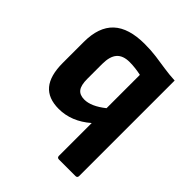

<svg xmlns="http://www.w3.org/2000/svg" viewBox="-193 -627 933 933"><g transform="rotate(45 273.5 -161.0)"><path d="M365 185Q352 185 352 172V-53Q277 12 190 12Q117 12 81.5 -30.5Q46 -73 46 -160V-304Q46 -407 99.5 -457Q153 -507 263 -507Q307 -507 343.5 -502Q380 -497 415.5 -491.5Q451 -486 491 -484V172Q491 185 478 185ZM185 -189Q185 -146 199.5 -127Q214 -108 246 -108Q293 -108 352 -155V-384Q334 -388 313.5 -390.5Q293 -393 273 -393Q228 -393 206.5 -368.5Q185 -344 185 -292Z"/></g></svg>

Font: Sofia Sans ExtraBold
Style: Regular
Weight: 800
Designer: Botio Nikoltchev, Ani Petrova
Foundry: lettersoup
Version: Version 4.101; ttfautohint (v1.8.4.7-5d5b)